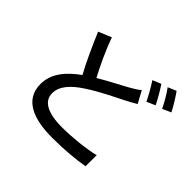

<svg xmlns="http://www.w3.org/2000/svg" viewBox="-190 -1081 1380 1380"><g transform="rotate(45 500.0 -391.5)"><path d="M703 -654C681 -635 656 -620 624 -602C573 -573 492 -533 411 -485C370 -562 321 -663 283 -770L184 -729C229 -623 279 -512 325 -429C224 -357 157 -275 157 -170C157 -12 298 44 489 44C615 44 725 33 804 19L805 -94C723 -73 590 -59 485 -59C337 -59 263 -104 263 -182C263 -254 318 -315 406 -372C500 -434 603 -482 668 -515C700 -532 727 -546 753 -562ZM706 -758C733 -719 766 -659 786 -618L851 -647C832 -686 796 -748 771 -785ZM820 -800C848 -763 881 -705 902 -662L967 -691C949 -727 911 -790 884 -827Z"/></g></svg>

Font: Source Han Sans KR Medium
Style: Regular
Weight: 500
Designer: Ryoko NISHIZUKA (kana & ideographs); Paul D. Hunt (Latin, Greek & Cyrillic); Wenlong ZHANG (bopomofo); Sandoll Communica
Foundry: Adobe Systems Incorporated
Version: Version 1.001;PS 1.001;hotconv 1.0.78;makeotf.lib2.5.61930